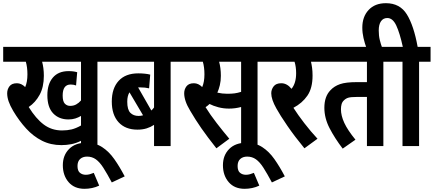

<svg xmlns="http://www.w3.org/2000/svg" viewBox="-20 -916 2720 1204"><path d="M591 -529V0H488V-33Q458 -18 427.5 -12Q397 -6 365 -6Q298 -6 243.5 -33.5Q189 -61 144.5 -109.5Q100 -158 63 -220Q43 -254 34 -280.5Q25 -307 25 -331Q25 -356 39.5 -375Q54 -394 86 -394Q114 -394 138 -370Q145 -386 148.5 -406Q152 -426 152 -450Q152 -494 142 -529H0V-622H664V-529ZM420 -252Q441 -252 457.5 -261Q474 -270 488 -286V-529H244Q249 -511 252 -488.5Q255 -466 255 -441Q255 -370 228.5 -321.5Q202 -273 160 -245Q205 -172 254.5 -135Q304 -98 369 -98Q402 -98 429 -104.5Q456 -111 488 -129V-189Q471 -179 452 -173Q433 -167 409 -167Q350 -167 313.5 -205Q277 -243 277 -319Q277 -389 311.5 -429.5Q346 -470 410 -470Q442 -470 464 -463L457 -380Q442 -386 423 -386Q373 -386 373 -317Q373 -280 386.5 -266Q400 -252 420 -252Z M602 248Q581 258 557.5 263Q534 268 510 268Q446 268 410 226Q374 184 374 120Q374 58 413 18.5Q452 -21 521 -21Q578 -21 620.5 6.5Q663 34 696.5 81.5Q730 129 762 190L681 228Q651 172 628 136Q605 100 581 83Q557 66 526 66Q499 66 482.5 81Q466 96 466 125Q466 155 481 167.5Q496 180 518 180Q531 180 543.5 176.5Q556 173 568 168Z M1122 -529H1050V0H946V-133Q925 -119 899.5 -111Q874 -103 842 -103Q766 -103 723.5 -149.5Q681 -196 681 -279Q681 -362 724 -409Q767 -456 847 -456Q867 -456 887.5 -454Q908 -452 922 -448L915 -362Q891 -368 859 -368Q852 -368 846 -368L929 -223Q938 -231 946 -242V-529H652V-622H1122ZM778 -278Q778 -228 797.5 -208.5Q817 -189 849 -189Q863 -189 877 -193L792 -337Q778 -315 778 -278Z M1595 -529V0H1492V-245Q1473 -240 1454.5 -237.5Q1436 -235 1416 -235Q1381 -235 1349 -243.5Q1317 -252 1294 -264Q1283 -253 1269 -244Q1298 -197 1339 -144Q1380 -91 1418 -46L1337 14Q1280 -58 1242.5 -112Q1205 -166 1173 -221Q1153 -254 1144 -281Q1135 -308 1135 -331Q1135 -356 1149.5 -375Q1164 -394 1196 -394Q1224 -394 1248 -370Q1255 -386 1258.5 -406Q1262 -426 1262 -450Q1262 -494 1252 -529H1110V-622H1668V-529ZM1405 -328Q1431 -328 1450.5 -330.5Q1470 -333 1492 -340V-529H1354Q1359 -511 1362 -488.5Q1365 -466 1365 -441Q1365 -408 1358.5 -381.5Q1352 -355 1343 -335Q1374 -328 1405 -328Z M1606 248Q1585 258 1561.5 263Q1538 268 1514 268Q1450 268 1414 226Q1378 184 1378 120Q1378 58 1417 18.5Q1456 -21 1525 -21Q1582 -21 1624.5 6.5Q1667 34 1700.5 81.5Q1734 129 1766 190L1685 228Q1655 172 1632 136Q1609 100 1585 83Q1561 66 1530 66Q1503 66 1486.5 81Q1470 96 1470 125Q1470 155 1485 167.5Q1500 180 1522 180Q1535 180 1547.5 176.5Q1560 173 1572 168Z M1971 -46 1889 14Q1828 -60 1782 -127Q1736 -194 1713 -236Q1681 -293 1681 -331Q1681 -355 1696 -374.5Q1711 -394 1744 -394Q1780 -394 1808 -359Q1837 -394 1837 -457Q1837 -497 1827 -529H1656V-622H1997V-529H1930Q1934 -513 1937 -491.5Q1940 -470 1940 -442Q1940 -363 1907.5 -316Q1875 -269 1820 -240Q1848 -196 1888.5 -143.5Q1929 -91 1971 -46Z M2384 -529V0H2281V-308H2216Q2181 -308 2165 -303.5Q2149 -299 2137 -287Q2126 -277 2122 -262.5Q2118 -248 2118 -231Q2118 -191 2139 -145.5Q2160 -100 2209 -40L2129 16Q2080 -48 2047 -111.5Q2014 -175 2014 -240Q2014 -311 2052 -350Q2076 -376 2112.5 -388.5Q2149 -401 2217 -401H2281V-529H1985V-622H2456V-529Z M2278 -615Q2267 -645 2259.5 -677.5Q2252 -710 2252 -743Q2252 -811 2291.5 -853.5Q2331 -896 2400 -896Q2488 -896 2531.5 -825.5Q2575 -755 2599 -622H2680V-529H2608V0H2504V-529H2444V-622H2506Q2487 -709 2465 -756Q2443 -803 2409 -803Q2383 -803 2369 -782.5Q2355 -762 2355 -725Q2355 -692 2361.5 -665.5Q2368 -639 2377 -615Z"/></svg>

Font: Noto Sans ExtraCondensed SemiBold
Style: Regular
Weight: 600
Width: 2
Designer: Monotype Design Team
Foundry: Monotype Imaging Inc.
Version: Version 2.013; ttfautohint (v1.8.4.7-5d5b)